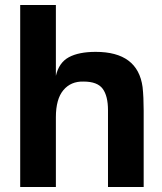

<svg xmlns="http://www.w3.org/2000/svg" viewBox="-20 -750 651 770"><path d="M204.1 -730V-445.8Q216.3 -499 256.1 -520.5Q295.9 -542 363.8 -542Q532.7 -542 551.8 -400.9Q556.2 -360.4 556.2 -306.2V0H413.1V-308.1Q413.1 -365.2 391.8 -394Q370.6 -422.9 314.9 -422.9Q264.2 -424.3 234.1 -388.4Q204.1 -352.5 204.1 -279.8V0H61V-730Z"/></svg>

Font: Nacelle Bold
Style: Regular
Weight: 700
Designer: Sora Sagano
Foundry: Sora Sagano
Version: Version 1.000;FEAKit 1.0